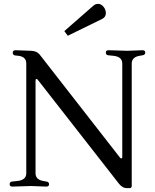

<svg xmlns="http://www.w3.org/2000/svg" viewBox="-20 -963 802 994"><path d="M30 0ZM613 -149V-634Q613 -669 568 -674L539 -677Q528 -679 528 -691Q528 -703 542 -703L639 -700L717 -703Q732 -703 732 -691Q732 -679 719 -677L702 -674Q662 -667 662 -634V-1Q662 11 651 11H638Q613 11 595 -13L174 -552Q172 -554 168 -554Q164 -554 164 -544V-66Q164 -33 204 -26L221 -23Q234 -21 234 -9Q234 3 219 3L141 0L44 3Q30 3 30 -9Q30 -21 41 -23L70 -26Q116 -31 116 -66V-634Q116 -669 76 -674L58 -676Q46 -678 46 -690.5Q46 -703 61 -703L141 -700Q170 -699 185 -681L602 -146Q605 -143 609 -143Q613 -143 613 -149ZM464 -934Q474 -943 488.5 -943Q503 -943 515.5 -928.5Q528 -914 528 -894.5Q528 -875 509 -865L331 -778L313 -802Z"/></svg>

Font: Lustria
Style: Regular
Weight: 400
Designer: Matthew Desmond
Foundry: Matthew Desmond
Version: Version 001.001; ttfautohint (v1.6)